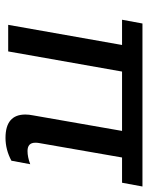

<svg xmlns="http://www.w3.org/2000/svg" viewBox="62 -602 550 715"><g transform="rotate(90 337.5 -245.0)"><path d="M407 -64Q407 -77 410 -92L468 -424H247L172 0H73L148 -424H54L68 -500H675L661 -424H567L513 -114Q512 -109 512 -101Q512 -72 543 -72Q565 -72 592 -82L579 -12Q538 10 494 10Q407 10 407 -64Z"/></g></svg>

Font: Sarabun Medium
Style: Italic
Weight: 500
Italic angle: -10°
Designer: Suppakit Chalermlarp | Katatrad Co.,Ltd.
Foundry: Cadson Demak Co.,Ltd.
Version: Version 1.000; ttfautohint (v1.6)